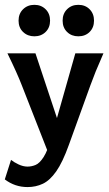

<svg xmlns="http://www.w3.org/2000/svg" viewBox="-23 -591 446 783"><path d="M89.4 171.9Q37.6 171.9 -3.4 140.6L22 61Q33.2 70.3 52.2 79.3Q71.3 88.4 89.4 88.4Q105.5 88.4 121.8 81.8Q138.2 75.2 154.8 49.6Q171.4 23.9 187.5 -32.7L284.2 -373.5H398.9Q379.9 -330.6 367.4 -299.8Q355 -269 345.7 -243.2L257.8 0Q232.4 70.8 206.3 107.9Q180.2 145 151.6 158.4Q123 171.9 89.4 171.9ZM181.6 52.2 65.9 -243.2Q47.4 -291.5 7.3 -373.5H121.6L226.1 -59.1ZM117.2 -442.9Q89.4 -442.9 71 -460.7Q52.7 -478.5 52.7 -506.8Q52.7 -535.2 71 -553.2Q89.4 -571.3 117.2 -571.3Q145 -571.3 163.1 -553.2Q181.2 -535.2 181.2 -506.8Q181.2 -478.5 163.1 -460.7Q145 -442.9 117.2 -442.9ZM296.4 -442.9Q268.6 -442.9 250.5 -460.7Q232.4 -478.5 232.4 -506.8Q232.4 -535.2 250.5 -553.2Q268.6 -571.3 296.4 -571.3Q324.7 -571.3 342.5 -553.2Q360.4 -535.2 360.4 -506.8Q360.4 -478.5 342.5 -460.7Q324.7 -442.9 296.4 -442.9Z"/></svg>

Font: Harmattan
Style: Bold
Weight: 700
Designer: George W. Nuss III and SIL International
Foundry: SIL International
Version: Version 4.000